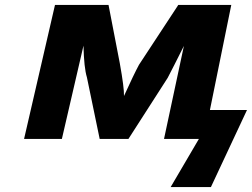

<svg xmlns="http://www.w3.org/2000/svg" viewBox="-20 -566 1026 782"><path d="M922 -546 835 -118H986L839 196H675L790 0H648L729 -379Q714 -348 692 -305.5Q670 -263 663 -249L503 0H386L334 -251Q322 -290 320 -380L232 0H78L204 -546H422L468 -308Q486 -208 485 -175Q525 -263 546 -302Q554 -315 703 -541L706 -546ZM874 0 877 -15H892L889 0Z"/></svg>

Font: Passageway
Style: BdIt
Weight: 700
Foundry: Ascender Corporation
Version: Version 1.11